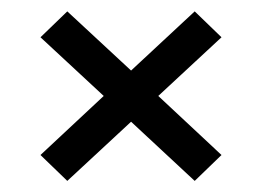

<svg xmlns="http://www.w3.org/2000/svg" viewBox="-20 -552 465 341"><path d="M99.5 -230.7 51.9 -276.7 164.2 -381.6 51.9 -485.8 99.5 -531.8 212.8 -426.7 325.8 -531.8 373.4 -485.8 261.1 -381.6 373.4 -276.7 325.8 -230.7 212.8 -335.8Z"/></svg>

Font: Big Shoulders Stencil Text SC Thin
Style: Regular
Weight: 100
Designer: Patric King
Foundry: XO Type Co
Version: Version 2.001